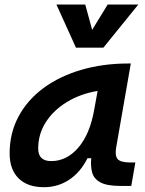

<svg xmlns="http://www.w3.org/2000/svg" viewBox="-20 -796 626 827"><path d="M168.9 10.3Q98.6 10.3 60.1 -27.8Q21.5 -65.9 21.5 -135.3Q21.5 -223.1 60.1 -294.7Q98.6 -366.2 167.7 -417Q236.8 -467.8 330.1 -495.1Q423.3 -522.5 532.2 -522.5H543.5L480.5 -161.6Q474.1 -125.5 486.8 -110.8Q499.5 -96.2 541 -96.2H563L545.4 4.9H499.5Q440.4 4.9 412.4 -10.5Q384.3 -25.9 377 -53Q369.6 -80.1 373 -114.7H356.9Q327.1 -54.7 278.6 -22.2Q230 10.3 168.9 10.3ZM200.7 -102.1Q267.6 -102.1 317.6 -160.4Q367.7 -218.8 386.2 -325.7L400.4 -404.3Q326.7 -392.1 268.8 -356.9Q210.9 -321.8 177.7 -270.3Q144.5 -218.8 144.5 -156.2Q144.5 -102.1 200.7 -102.1ZM307.1 -590.8 223.1 -776.4H347.2L377 -667.5L443.8 -776.4H575.7L425.3 -590.8Z"/></svg>

Font: Cascadia Code PL SemiBold
Style: Italic
Weight: 600
Italic angle: -10°
Monospace: yes
Designer: Aaron Bell
Foundry: Saja Typeworks
Version: Version 2404.023; ttfautohint (v1.8.4)